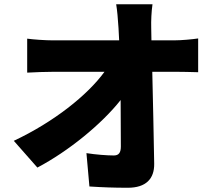

<svg xmlns="http://www.w3.org/2000/svg" viewBox="-20 -832 1040 904"><path d="M45 -169 156 -43C302 -120 458 -247 548 -361L549 -142C549 -113 539 -100 516 -100C484 -100 431 -104 387 -111L401 46C462 50 516 52 582 52C667 52 707 10 706 -61C704 -201 700 -351 697 -494H808C836 -494 877 -493 913 -492V-651C887 -647 835 -642 799 -642H693L692 -700C691 -734 693 -778 698 -812H527C532 -782 535 -746 538 -700L541 -642H229C193 -642 136 -646 108 -650V-490C145 -492 195 -494 233 -494H472C392 -384 234 -258 45 -169Z"/></svg>

Font: Noto Sans KR Black
Style: Regular
Weight: 900
Designer: Ryoko NISHIZUKA 西塚涼子 (kana, bopomofo & ideographs); Paul D. Hunt (Latin, Greek & Cyrillic); Sandoll Communications 산돌커뮤니
Foundry: Adobe
Version: Version 2.004;hotconv 1.0.118;makeotfexe 2.5.65603